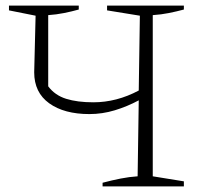

<svg xmlns="http://www.w3.org/2000/svg" viewBox="-20 -665 724 685"><path d="M346 0V-13Q380 -22 410.5 -28Q441 -34 471 -36L475 -307Q434 -285 389.5 -271.5Q345 -258 299 -258Q209 -258 155.5 -296.5Q102 -335 102 -407L107 -609L12 -628V-645H261V-631Q236 -624 208.5 -618.5Q181 -613 152 -611V-357Q176 -325 216 -312.5Q256 -300 313 -300Q396 -300 475 -342L479 -609L362 -628V-645H636V-631Q610 -624 582.5 -618.5Q555 -613 525 -611V-36L636 -18V0Z"/></svg>

Font: Piazzolla ExtraLight
Style: Regular
Weight: 200
Designer: Juan Pablo del Peral
Foundry: Huerta Tipografica
Version: Version 1.330